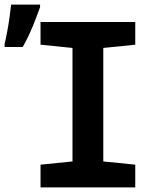

<svg xmlns="http://www.w3.org/2000/svg" viewBox="-59 -809 642 829"><path d="M116 0V-98L254 -112V-602L116 -616V-714H525V-616L387 -602V-112L525 -98V0ZM-39 -620Q-34 -640 -28 -672Q-22 -704 -17.5 -736Q-13 -768 -11 -789H114V-778Q101 -741 82 -694.5Q63 -648 39 -606H-39Z"/></svg>

Font: Noto Sans Mono SemiCondensed
Style: Bold
Weight: 700
Width: 4
Designer: Monotype Design Team
Foundry: Monotype Imaging Inc.
Version: Version 2.014